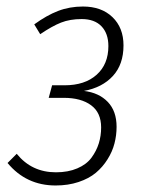

<svg xmlns="http://www.w3.org/2000/svg" viewBox="-20 -552 437 583"><path d="M231.9 -532.2Q288.1 -532.2 321.5 -500Q355 -467.8 355 -414.1Q355 -356.4 322.8 -321.3Q290.5 -286.1 234.9 -275.9Q280.3 -270.5 307.1 -242.7Q334 -214.8 334 -167Q334 -141.1 327.6 -116.5Q321.3 -91.8 306.6 -68.4Q292 -44.9 271 -27.3Q250 -9.8 218.5 0.7Q187 11.2 148.9 11.2Q59.6 11.2 2.9 -57.1L30.8 -85Q76.2 -28.8 149.9 -28.8Q187 -28.8 214.8 -40.8Q242.7 -52.7 257.8 -73.2Q272.9 -93.8 280 -116.7Q287.1 -139.6 287.1 -165Q287.1 -210 256.6 -232.4Q226.1 -254.9 173.8 -254.9H127.9L138.2 -293H175.8Q237.8 -293 273.4 -325Q309.1 -356.9 309.1 -412.1Q309.1 -450.2 288.1 -472.2Q267.1 -494.1 228 -494.1Q192.4 -494.1 165.3 -483.4Q138.2 -472.7 102.1 -448.2L84 -478Q121.6 -505.4 156.5 -518.8Q191.4 -532.2 231.9 -532.2Z"/></svg>

Font: Fira Sans Compressed ExtraLight
Style: Italic
Weight: 250
Width: 3
Italic angle: -8°
Designer: Carrois Corporate & Edenspiekermann AG
Foundry: Carrois Corporate GbR & Edenspiekermann AG
Version: Version 4.203;PS 004.203;hotconv 1.0.88;makeotf.lib2.5.64775